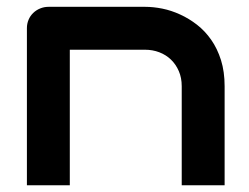

<svg xmlns="http://www.w3.org/2000/svg" viewBox="-20 -548 736 568"><path d="M644.5 0H517.6V-293Q517.6 -317.9 509 -337.6Q500.5 -357.4 485.8 -371.6Q471.2 -385.7 451.4 -393.3Q431.6 -400.9 408.7 -400.9H186.5V0H59.6V-464.8Q59.6 -478 64.5 -489.5Q69.3 -501 78.1 -509.5Q86.9 -518.1 98.6 -522.9Q110.4 -527.8 123.5 -527.8H409.7Q433.6 -527.8 460.2 -522.5Q486.8 -517.1 512.9 -505.1Q539.1 -493.2 562.7 -474.9Q586.4 -456.5 604.7 -430.4Q623 -404.3 633.8 -370.1Q644.5 -335.9 644.5 -293Z"/></svg>

Font: Audiowide
Style: Regular
Weight: 400
Designer: Astigmatic (AOETI)
Foundry: Astigmatic (AOETI)
Version: Version 1.002